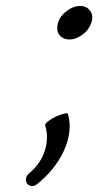

<svg xmlns="http://www.w3.org/2000/svg" viewBox="-20 -503 331 647"><path d="M288 -427C293 -442 292 -456 284 -466C277 -477 265 -483 250 -483C235 -483 219 -477 205 -466C191 -456 180 -442 176 -427C171 -412 172 -397 179 -387C186 -376 199 -370 214 -370C229 -370 245 -376 259 -387C273 -397 283 -412 288 -427ZM103 119C185 55 232 -42 209 -119C208 -124 190 -120 168 -110C147 -100 131 -87 132 -81C149 -28 131 39 78 81C67 90 64 105 71 115C78 125 92 127 103 119Z"/></svg>

Font: Nupuram Light Oblique
Style: Regular
Weight: 300
Designer: Santhosh Thottingal (santhosh.thottingal@gmail.com)
Foundry: SMC
Version: Version 1.000